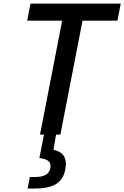

<svg xmlns="http://www.w3.org/2000/svg" viewBox="-20 -750 693 1070"><path d="M316.5 0 440 -635H634.5L653 -730H150L131.5 -635H326.5L203 0H225L199.5 131C242 135.5 267.5 149.5 260.5 187C254.5 218.5 231 236.5 173.5 236.5H146.5L134 300.5H173.5C291 300.5 331 260 344 194C356.5 128.5 331.5 97.5 278 84L292.5 0Z"/></svg>

Font: Monaspace Neon Medium
Style: Italic
Weight: 500
Italic angle: -11°
Designer: Riley Cran & the Lettermatic Team
Foundry: Lettermatic
Version: Version 1.200 (Monaspace Neon)